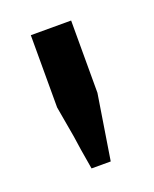

<svg xmlns="http://www.w3.org/2000/svg" viewBox="-69 -730 294 367"><g transform="rotate(-20 78.5 -546.5)"><path d="M96 -407H57Q49 -453 46 -476L35 -539V-686H117V-539Z"/></g></svg>

Font: Archivo Narrow
Style: Regular
Weight: 400
Designer: Hector Gatti
Foundry: Omnibus-Type
Version: Version 1.003